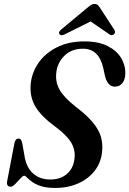

<svg xmlns="http://www.w3.org/2000/svg" viewBox="-20 -914 636 944"><path d="M251.5 10Q208.5 10 181.2 1Q154 -8 138 -19.8Q122 -31.5 113.2 -40.8Q104.5 -50 99 -50Q92.5 -50 80.2 -36.5Q68 -23 55 -9.5Q42 4 33 4Q10.5 4 15 -22.5L50.5 -207.5Q55 -232.5 70.5 -232.5Q79 -232.5 83 -226.8Q87 -221 90 -207L100.5 -147Q109.5 -91 142.5 -61.2Q175.5 -31.5 227.5 -31.5Q277.5 -31.5 309 -58.8Q340.5 -86 346 -132.5Q352 -175.5 330.2 -212.5Q308.5 -249.5 250 -292.5Q183.5 -341.5 155 -388.5Q126.5 -435.5 130.5 -495.5Q134.5 -552.5 167 -601.5Q199.5 -650.5 257.8 -680.5Q316 -710.5 395 -710.5Q464 -710.5 509 -687.8Q554 -665 575.8 -628.5Q597.5 -592 596 -551.5Q595.5 -523 581.8 -505.5Q568 -488 544.5 -488Q510.5 -488 497 -537L488 -578Q467 -674.5 388 -674.5Q331 -674.5 295.8 -639Q260.5 -603.5 256.5 -553.5Q252 -508.5 274 -471Q296 -433.5 352 -389.5Q406.5 -348 436 -312.5Q465.5 -277 475.8 -242.8Q486 -208.5 482 -169Q477.5 -116.5 446.8 -76Q416 -35.5 365.8 -12.8Q315.5 10 251.5 10ZM302 -747Q282 -735.5 273.5 -745Q264.5 -755 281 -769L406.5 -873.5Q418 -883 426.2 -888.8Q434.5 -894.5 445 -894.5Q455.5 -894.5 461.2 -889Q467 -883.5 473 -873.5L543 -766Q547 -759.5 545 -753.5Q543 -747.5 538.5 -744.5Q528 -736.5 515.5 -747L425.5 -808.5Z"/></svg>

Font: Fraunces 144pt Soft SemiBold
Style: Italic
Weight: 600
Italic angle: -16°
Version: Version 1.000;[b76b70a41]